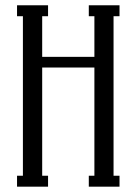

<svg xmlns="http://www.w3.org/2000/svg" viewBox="-20 -700 512 720"><path d="M428.2 -680.2V-639.2H405.8V-41H428.2V0H313V-41H334V-446.8H138.2V-41H160.2V0H43.9V-41H65.9V-639.2H43.9V-680.2H160.2V-639.2H138.2V-486.8H334V-639.2H313V-680.2Z"/></svg>

Font: Margherita
Style: Regular
Weight: 400
Designer: James Puckett
Foundry: Dunwich Type Founders
Version: Version 1.008;hotconv 1.0.109;makeotfexe 2.5.65596